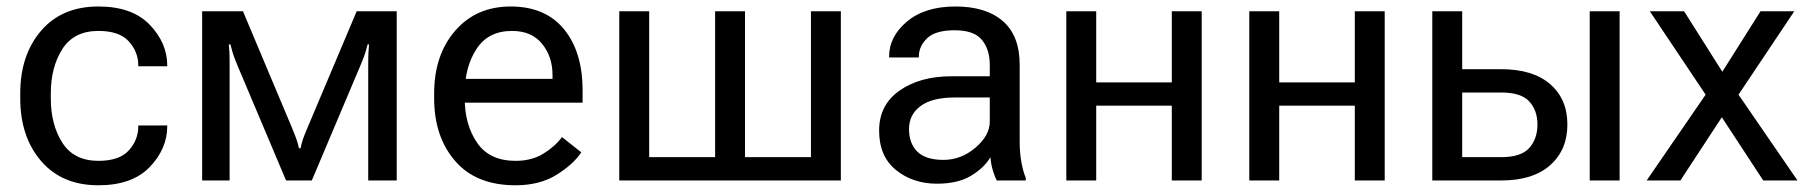

<svg xmlns="http://www.w3.org/2000/svg" viewBox="-20 -548 5488 583"><path d="M41.5 -249V-264.6Q41.5 -380.9 104.7 -454.6Q168 -528.3 278.8 -528.3Q381.3 -528.3 434.6 -472.9Q487.8 -417.5 487.8 -349.1V-346.7H399.9V-349.1Q399.9 -390.6 371.1 -422.4Q342.3 -454.1 278.8 -454.1Q204.6 -454.1 169.4 -399.2Q134.3 -344.2 134.3 -264.6V-249Q134.3 -169.4 169.4 -114.5Q204.6 -59.6 278.8 -59.6Q342.3 -59.6 371.1 -91.3Q399.9 -123 399.9 -164.6V-167H487.8V-164.6Q487.8 -96.2 434.6 -40.8Q381.3 14.6 278.8 14.6Q168 14.6 104.7 -59.1Q41.5 -132.8 41.5 -249Z M593.8 0V-513.7H717.8L866.7 -159.7Q878.4 -131.3 881.8 -120.4Q885.3 -109.4 887.7 -97.7H892.6Q895 -109.4 898.2 -120.4Q901.4 -131.3 913.1 -158.7L1063 -513.7H1184.6V0H1098.1V-349.6Q1098.1 -378.4 1098.9 -390.9Q1099.6 -403.3 1100.6 -413.1H1096.2Q1093.8 -403.3 1090.3 -391.1Q1086.9 -378.9 1075.2 -351.1L926.8 0H848.6L699.7 -352.5Q689.5 -377.4 685.8 -390.4Q682.1 -403.3 679.7 -413.1H674.8Q675.8 -403.3 676.5 -391.1Q677.2 -378.9 677.2 -353V0Z M1298.3 -249V-264.6Q1298.3 -380.9 1362.1 -454.6Q1425.8 -528.3 1530.8 -528.3Q1635.7 -528.3 1692.4 -459.5Q1749 -390.6 1749 -273.4V-236.3H1354V-308.6H1657.7V-320.3Q1657.7 -376 1626 -415Q1594.2 -454.1 1534.7 -454.1Q1462.4 -454.1 1426.8 -399.2Q1391.1 -344.2 1391.1 -264.6V-249Q1391.1 -169.4 1428.7 -114.5Q1466.3 -59.6 1545.4 -59.6Q1594.2 -59.6 1629.4 -81.1Q1664.6 -102.5 1686.5 -131.8L1745.1 -85.4Q1720.7 -48.8 1669.7 -17.1Q1618.7 14.6 1545.4 14.6Q1425.8 14.6 1362.1 -59.1Q1298.3 -132.8 1298.3 -249Z M1860.4 0V-513.7H1951.2V-70.8H2151.4V-513.7H2242.2V-70.8H2442.4V-513.7H2533.2V0Z M2649.4 -151.4Q2649.4 -229.5 2711.4 -272.9Q2773.4 -316.4 2869.1 -316.4H2985.4V-351.6Q2985.4 -397.9 2961.4 -427Q2937.5 -456.1 2878.9 -456.1Q2820.3 -456.1 2795.2 -431.9Q2770 -407.7 2770 -376V-373.5H2679.7V-376Q2679.7 -437 2734.1 -482.7Q2788.6 -528.3 2881.3 -528.3Q2974.1 -528.3 3025.1 -483.9Q3076.2 -439.5 3076.2 -351.6V-117.2Q3076.2 -85.4 3081.1 -57.4Q3085.9 -29.3 3094.7 -7.8V0H3006.8Q3000 -12.2 2994.4 -31.7Q2988.8 -51.3 2987.3 -70.8Q2969.2 -39.1 2929 -14.6Q2888.7 9.8 2825.2 9.8Q2752 9.8 2700.7 -31.7Q2649.4 -73.2 2649.4 -151.4ZM2740.2 -156.2Q2740.2 -112.3 2765.6 -87.4Q2791 -62.5 2844.7 -62.5Q2898.4 -62.5 2941.9 -99.6Q2985.4 -136.7 2985.4 -178.2V-252H2878.9Q2810.5 -252 2775.4 -226.1Q2740.2 -200.2 2740.2 -156.2Z M3217.8 -513.7H3308.6V-297.9H3538.1V-513.7H3628.9V0H3538.1V-227.1H3308.6V0H3217.8Z M3773.4 -513.7H3864.3V-297.9H4093.8V-513.7H4184.6V0H4093.8V-227.1H3864.3V0H3773.4Z M4419.9 -513.7V-337.9H4538.1Q4634.8 -337.9 4687 -292.5Q4739.3 -247.1 4739.3 -169.9Q4739.3 -92.8 4687 -46.4Q4634.8 0 4538.1 0H4329.1V-513.7ZM4538.1 -267.1H4419.9V-70.8H4538.1Q4599.1 -70.8 4623.8 -98.9Q4648.4 -127 4648.4 -169.9Q4648.4 -212.4 4623.8 -239.7Q4599.1 -267.1 4538.1 -267.1ZM4807.1 0V-513.7H4897.9V0Z M4980 0 5175.3 -284.2H5180.7L5325.7 -513.7H5428.2L5242.7 -236.3H5237.3L5082.5 0ZM4989.7 -513.7H5093.8L5238.8 -284.2H5242.7L5438 0H5334L5179.2 -236.3H5175.3Z"/></svg>

Font: RobotoFlex
Style: Regular
Weight: 400
Designer: Berlow after Robertson
Foundry: Google
Version: Version 2.136